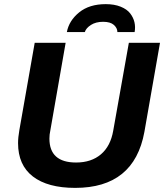

<svg xmlns="http://www.w3.org/2000/svg" viewBox="-20 -892 790 924"><path d="M301.8 -737.8Q312 -792.5 360.8 -832.3Q409.7 -872.1 488.8 -872.1Q530.3 -872.1 560.5 -859.9Q590.8 -847.7 606.2 -827.9Q621.6 -808.1 627 -785.2Q632.3 -762.2 627.9 -737.8H544.9Q544.9 -756.8 528.1 -772Q511.2 -787.1 476.1 -787.1Q441.4 -787.1 417.7 -772Q394 -756.8 388.2 -737.8ZM341.8 12.2Q209.5 12.2 138.2 -42.7Q66.9 -97.7 66.9 -203.1Q66.9 -230.5 73.2 -266.1L147 -686H295.9L222.2 -264.2Q217.8 -244.6 217.8 -225.1Q217.8 -109.9 346.2 -109.9Q419.4 -109.9 465.8 -149.4Q512.2 -189 524.9 -263.2L600.1 -686H750L674.8 -256.8Q625.5 12.2 341.8 12.2Z"/></svg>

Font: Archivo
Style: Bold Italic
Weight: 700
Italic angle: -10°
Designer: Hector Gatti
Foundry: Omnibus-Type
Version: Version 2.001